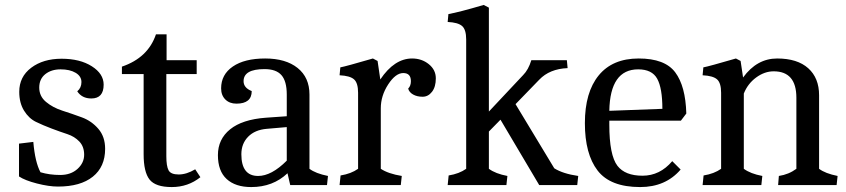

<svg xmlns="http://www.w3.org/2000/svg" viewBox="-20 -750 3428 778"><path d="M58 -378Q58 -439 106.5 -475.5Q155 -512 229.5 -512Q304 -512 352 -481.5Q400 -451 400 -407Q400 -351 350 -351Q312 -351 293 -380Q310 -394 310 -417.5Q310 -441 286.5 -455Q263 -469 225.5 -469Q188 -469 163.5 -449.5Q139 -430 139 -395Q139 -360 166.5 -337Q194 -314 233 -301.5Q272 -289 311.5 -274.5Q351 -260 378.5 -228Q406 -196 406 -147Q406 -74 356 -34Q306 6 215 6Q178 6 129.5 -6.5Q81 -19 57 -35V-168L115 -175Q122 -93 144 -52Q181 -41 224 -41Q267 -41 294 -65.5Q321 -90 321 -123Q321 -156 301.5 -176.5Q282 -197 253 -206.5Q224 -216 189.5 -229Q155 -242 126 -256Q97 -270 77.5 -301.5Q58 -333 58 -378Z M562 -125V-450H474V-480Q580 -516 612 -611H655V-506H777V-450H654V-117Q654 -77 663 -60Q672 -43 704 -43Q736 -43 771 -64L792 -32Q742 8 676 8Q610 8 586 -22.5Q562 -53 562 -125Z M998 8Q934 8 898.5 -24.5Q863 -57 863 -121.5Q863 -186 912.5 -226Q962 -266 1057 -273L1142 -279V-367Q1142 -421 1120.5 -445.5Q1099 -470 1052 -470Q967 -470 967 -421Q967 -394 1000 -381Q1000 -330 938 -330Q910 -330 893 -347Q876 -364 876 -392Q876 -448 923.5 -480.5Q971 -513 1054.5 -513Q1138 -513 1186 -474.5Q1234 -436 1234 -367V-66Q1259 -47 1309 -37L1305 0H1156L1145 -48Q1086 8 998 8ZM958 -125Q958 -37 1026 -37Q1080 -37 1142 -99V-235L1061 -228Q1013 -224 985.5 -196Q958 -168 958 -125Z M1431 -374Q1431 -414 1414.5 -428.5Q1398 -443 1356 -445L1359 -477Q1381 -481 1491 -513L1510 -503L1521 -428Q1578 -513 1650 -513Q1689 -513 1717.5 -490Q1746 -467 1746 -432.5Q1746 -398 1730.5 -378Q1715 -358 1692.5 -358Q1670 -358 1654 -367Q1638 -376 1634 -391Q1645 -402 1645 -421Q1645 -454 1614 -454Q1583 -454 1553 -408Q1523 -362 1523 -311V-66Q1553 -46 1608 -37L1604 0H1356L1360 -39Q1403 -46 1431 -66Z M1869 -590Q1869 -630 1852.5 -644.5Q1836 -659 1794 -661L1797 -693Q1838 -700 1940 -730L1961 -719V-298L2100 -446Q2121 -467 2133 -506H2277L2280 -474Q2207 -471 2165 -427L2069 -328L2226 -68Q2261 -46 2323 -37L2319 0H2165L2008 -265L1961 -217V-66Q1988 -46 2036 -37L2032 0H1794L1798 -39Q1841 -46 1869 -66Z M2449 -261V-245Q2449 -121 2482 -78Q2513 -38 2583.5 -38Q2654 -38 2704 -97L2738 -63Q2677 8 2574 8Q2453 8 2401.5 -59Q2350 -126 2350 -251Q2350 -376 2406 -444.5Q2462 -513 2568 -513Q2674 -513 2716 -457Q2758 -401 2761 -290L2739 -261ZM2566 -469Q2452 -469 2449 -301L2664 -309Q2664 -393 2643 -431Q2622 -469 2566 -469Z M2902 -374Q2902 -414 2885.5 -428.5Q2869 -443 2827 -445L2830 -477Q2852 -481 2962 -513L2981 -503L2991 -436Q3047 -513 3129 -513Q3211 -513 3255 -473.5Q3299 -434 3299 -364V-66Q3324 -47 3374 -37L3370 0H3133L3136 -37Q3176 -43 3207 -66V-354Q3207 -461 3115 -461Q3078 -461 3044 -436Q3010 -411 2994 -371V-66Q3021 -46 3069 -37L3065 0H2827L2831 -39Q2874 -46 2902 -66Z"/></svg>

Font: Cambo
Style: Regular
Weight: 400
Designer: Carolina Giovagnoli, Andres Torresi
Foundry: Carolina Giovagnoli, Andres Torresi
Version: Version 2.001